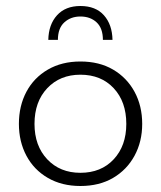

<svg xmlns="http://www.w3.org/2000/svg" viewBox="-20 -610 537 640"><path d="M248 10Q186 10 139.5 -17Q93 -44 68 -91Q43 -138 43 -197Q43 -257 68 -304Q93 -351 139.5 -378Q186 -405 248 -405Q311 -405 357 -378Q403 -351 428.5 -304Q454 -257 454 -197Q454 -138 428.5 -91Q403 -44 357 -17Q311 10 248 10ZM248 -34Q317 -34 359 -79Q401 -124 401 -197Q401 -271 359 -316Q317 -361 248 -361Q180 -361 137.5 -316Q95 -271 95 -197Q95 -124 137.5 -79Q180 -34 248 -34ZM141 -477Q142 -528 170 -559Q198 -590 248 -590Q299 -590 326.5 -559Q354 -528 355 -477H323Q323 -516 302 -535.5Q281 -555 248 -555Q216 -555 194.5 -535.5Q173 -516 173 -477Z"/></svg>

Font: Rokkitt SemiBold Light
Style: Regular
Weight: 300
Version: Version 3.103